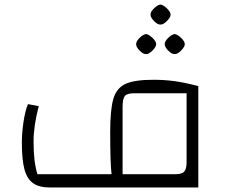

<svg xmlns="http://www.w3.org/2000/svg" viewBox="-20 -832 1010 852"><path d="M77 -200Q77 -244 84.5 -292.5Q92 -341 104 -370L152 -361Q129 -274 129 -205Q129 -157 133 -123Q137 -89 146 -59H475Q469 -109 469 -246Q469 -346 483 -393.5Q497 -441 536.5 -459.5Q576 -478 661 -478Q710 -478 754 -472Q798 -466 860 -450V0H203Q154 0 127 -19Q100 -38 88.5 -80.5Q77 -123 77 -200ZM808 -113V-418H573Q544 -418 534 -406Q524 -394 524 -358V-59H759Q787 -59 797.5 -70.5Q808 -82 808 -113ZM584 -636Q584 -649 599.5 -664Q615 -679 628 -681Q641 -679 657 -663.5Q673 -648 673 -636Q673 -624 656.5 -607.5Q640 -591 628 -592Q616 -591 600 -607Q584 -623 584 -636ZM711 -636Q711 -649 726.5 -664Q742 -679 755 -681Q768 -679 784 -663.5Q800 -648 800 -636Q800 -624 783.5 -607.5Q767 -591 755 -592Q743 -591 727 -607Q711 -623 711 -636ZM648 -767Q648 -780 663.5 -795Q679 -810 692 -812Q705 -810 721 -794.5Q737 -779 737 -767Q737 -755 720.5 -738.5Q704 -722 692 -723Q680 -722 664 -738Q648 -754 648 -767Z"/></svg>

Font: Changa ExtraLight
Style: Regular
Weight: 275
Designer: Eduardo Rodriguez Tunni
Foundry: Eduardo Rodriguez Tunni
Version: Version 2.002; ttfautohint (v1.5) -l 8 -r 50 -G 200 -x 14 -H